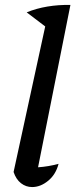

<svg xmlns="http://www.w3.org/2000/svg" viewBox="-20 -750 305 777"><path d="M217 -87Q206 -44 175 -18.5Q144 7 110 7Q85 7 65 -8.5Q45 -24 35 -54L163 -643L88 -700Q127 -716 172 -723.5Q217 -731 265 -730L134 -73Q177 -76 217 -87Z"/></svg>

Font: Piazzolla Medium
Style: Italic
Weight: 500
Italic angle: -11.3°
Designer: Juan Pablo del Peral
Foundry: Huerta Tipografica
Version: Version 1.330